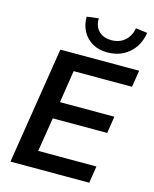

<svg xmlns="http://www.w3.org/2000/svg" viewBox="-135 -1028 896 1118"><g transform="rotate(15 312.5 -469.5)"><path d="M38 0 150 -705H625L609 -604H257L227 -409H555L539 -307H211L178 -102H529L513 0ZM417 -760Q366 -760 328 -781.5Q290 -803 269 -841.5Q248 -880 248 -930L319 -939Q318 -890 346 -862.5Q374 -835 422 -835Q470 -835 502 -862.5Q534 -890 543 -939L613 -930Q601 -852 548 -806Q495 -760 417 -760Z"/></g></svg>

Font: Mulish ExtraLight
Style: Bold Italic
Weight: 700
Italic angle: -9°
Version: Version 3.603